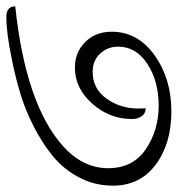

<svg xmlns="http://www.w3.org/2000/svg" viewBox="-26 -671 599 605"><path d="M174 -209Q236 -141 314.5 -141Q393 -141 433.5 -201Q474 -261 474 -338Q474 -415 438.5 -469.5Q403 -524 346 -524Q313 -524 289.5 -502Q266 -480 266 -445Q266 -391 310 -360Q354 -329 409 -329Q425 -329 433 -330Q433 -314 421 -305Q409 -296 389 -296Q319 -296 264.5 -344.5Q210 -393 210 -458Q210 -506 242.5 -538.5Q275 -571 326 -571Q408 -571 461 -497Q514 -423 514 -320.5Q514 -218 464.5 -152Q415 -86 330 -86Q272 -86 223 -112Q174 -138 140.5 -179Q107 -220 80 -273Q53 -326 37.5 -378Q22 -430 12 -481Q-6 -566 -6 -617Q-6 -651 22 -651Q55 -340 174 -209Z"/></svg>

Font: Laila Light
Style: Regular
Weight: 300
Designer: Hitesh Malaviya
Foundry: Indian Type Foundry
Version: Version 1.302;PS 1.0;hotconv 1.0.78;makeotf.lib2.5.61930; tt